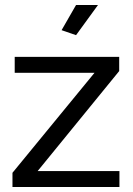

<svg xmlns="http://www.w3.org/2000/svg" viewBox="-20 -750 533 770"><path d="M30 -57 359 -458H39V-522H458V-465L131 -64H459V0H30ZM285 -609 227 -629 285 -730H373Z"/></svg>

Font: Raleway Thin Medium
Style: Regular
Weight: 500
Version: Version 4.026